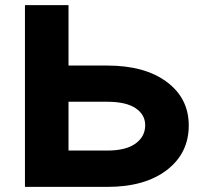

<svg xmlns="http://www.w3.org/2000/svg" viewBox="-20 -731 794 751"><path d="M399.4 0H77.6V-710.9H248V-474.6H399.4Q546.4 -474.6 632.3 -410.6Q718.3 -346.7 718.3 -240.2Q718.3 -131.8 632.6 -65.9Q546.9 0 399.4 0ZM399.4 -333H248V-142.1H399.4Q472.2 -142.1 510 -169.4Q547.9 -196.8 547.9 -241.2Q547.9 -282.7 510.3 -307.9Q472.7 -333 399.4 -333Z"/></svg>

Font: Bert Sans Black
Style: Regular
Weight: 900
Designer: Christian Robertson, Adam Twardoch, & Cristiano Sobral
Foundry: Google
Version: Version 12.135;January 10, 2020;FontCreator 12.0.0.2547 64-b